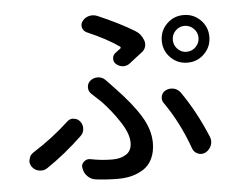

<svg xmlns="http://www.w3.org/2000/svg" viewBox="-55 -826 1133 930"><g transform="rotate(-5 512.0 -361.0)"><path d="M866.2 -544.9Q892.6 -544.9 911.1 -563.5Q929.7 -582 929.7 -607.9Q929.7 -633.8 911.1 -652.3Q892.6 -670.9 866.2 -670.9Q840.8 -670.9 822.8 -652.3Q804.7 -633.8 804.7 -607.9Q804.7 -582 822.8 -563.5Q840.8 -544.9 866.2 -544.9ZM784.7 -525.9Q751 -559.6 751 -607.9Q751 -656.2 784.7 -689.9Q818.4 -723.6 866.7 -723.6Q915 -723.6 948.7 -689.9Q982.4 -656.2 982.4 -607.9Q982.4 -559.6 948.7 -525.9Q915 -492.2 866.7 -492.2Q818.4 -492.2 784.7 -525.9ZM586.9 -512.7Q573.2 -502 555.7 -502Q554.7 -502 552.7 -502Q533.2 -503.9 519.5 -516.6Q507.8 -527.3 508.8 -543.9Q509.8 -560.5 523.4 -570.3Q536.1 -580.1 547.9 -588.9Q549.8 -589.8 549.8 -592.8Q549.8 -595.7 547.9 -597.7Q489.3 -639.6 391.6 -681.6Q376 -689.5 371.1 -706.1Q370.1 -710.9 370.1 -715.8Q370.1 -727.5 377.9 -737.3Q390.6 -753.9 410.2 -758.8Q418.9 -760.7 425.8 -760.7Q438.5 -760.7 450.2 -755.9Q556.6 -710 627 -667Q655.3 -650.4 667 -617.2Q671.9 -602.5 668 -587.9Q664.1 -573.2 652.3 -563.5Q612.3 -532.2 586.9 -512.7ZM373 32.2Q350.6 29.3 334 12.2Q317.4 -4.9 314.5 -28.3Q313.5 -31.2 313.5 -34.2Q313.5 -48.8 325.2 -58.6Q335.9 -68.4 349.6 -68.4Q353.5 -68.4 357.4 -67.4Q410.2 -56.6 463.9 -56.6Q503.9 -56.6 530.8 -74.2Q557.6 -91.8 557.6 -130.9Q557.6 -173.8 520.5 -231Q483.4 -288.1 436.5 -337.9Q410.2 -363.3 389.6 -381.8Q375 -394.5 375 -414.1Q375 -433.6 389.6 -446.3Q405.3 -459 424.8 -459Q425.8 -459 427.7 -459Q449.2 -458 463.9 -442.4Q484.4 -420.9 503.9 -400.4Q583 -318.4 624 -251.5Q665 -184.6 665 -120.1Q665 -75.2 648.9 -42.5Q632.8 -9.8 605 7.3Q577.1 24.4 547.4 31.7Q517.6 39.1 482.4 39.1Q427.7 39.1 373 32.2ZM942.4 -126Q947.3 -115.2 947.3 -103.5Q947.3 -93.8 943.4 -83Q934.6 -61.5 915 -50.8Q904.3 -45.9 894.5 -45.9Q885.7 -45.9 877 -49.8Q858.4 -57.6 851.6 -77.1Q805.7 -205.1 735.4 -305.7Q726.6 -317.4 726.6 -330.1Q726.6 -335 727.5 -339.8Q731.4 -358.4 748 -367.2Q760.7 -374 775.4 -374Q781.2 -374 787.1 -373Q807.6 -368.2 820.3 -351.6Q890.6 -251 942.4 -126ZM259.8 -257.8Q272.5 -270.5 289.1 -270.5Q291 -270.5 292 -269.5Q311.5 -268.6 323.2 -253.9Q335 -239.3 335 -220.7Q335 -197.3 318.4 -182.6Q234.4 -102.5 144.5 -42Q130.9 -33.2 115.2 -33.2Q110.4 -33.2 104.5 -34.2Q83 -38.1 70.3 -55.7Q61.5 -68.4 61.5 -82Q61.5 -87.9 63.5 -92.8Q67.4 -113.3 85 -124Q180.7 -184.6 259.8 -257.8Z"/></g></svg>

Font: Gen Jyuu Gothic P Medium
Style: Regular
Weight: 500
Designer: [Source Han Sans]
Ryoko NISHIZUKA  (kana & ideographs); Paul D. Hunt (Latin, Greek & Cyrillic); Wenlong ZHANG  (bopomofo
Version: Version 1.002.20150607